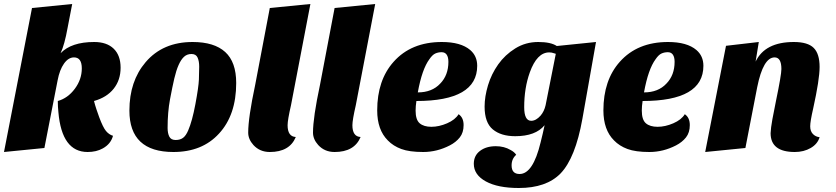

<svg xmlns="http://www.w3.org/2000/svg" viewBox="-28 -740 4181 960"><path d="M275 -474Q329 -530 443 -530Q506 -530 540.5 -496.5Q575 -463 575 -401.5Q575 -340 540.5 -296.5Q506 -253 442 -235Q447 -215 454 -194L468 -154Q487 -103 502 -85Q517 -67 537 -61Q526 -20 486 2Q454 20 410 20Q281 20 264 -179Q261 -207 261 -235Q311 -249 346 -296Q381 -343 381 -398Q381 -453 342 -453Q314 -453 292 -422Q270 -391 260 -338L194 0L-8 20L132 -700L333 -720L310 -601Q295 -517 275 -474Z M839 20Q619 20 619 -187Q619 -334 700 -429Q786 -530 935 -530Q1043 -530 1098 -480Q1153 -430 1153 -325Q1153 -165 1067 -72Q983 20 839 20ZM810 -100Q810 -74 818.5 -57Q827 -40 850 -40Q873 -40 887.5 -51Q902 -62 913 -88Q933 -134 949 -219.5Q965 -305 966.5 -342Q968 -379 968 -406.5Q968 -434 960 -452Q952 -470 929.5 -470Q907 -470 892 -456Q877 -442 865 -415Q853 -388 843.5 -347.5Q834 -307 822 -243Q810 -179 810 -100Z M1451 -55Q1420 20 1321 20Q1271 20 1239 -15Q1213 -44 1213 -77Q1213 -152 1248 -316L1321 -700L1524 -720L1427 -214Q1410 -140 1410 -114Q1410 -57 1451 -55Z M1775 -55Q1744 20 1645 20Q1595 20 1563 -15Q1537 -44 1537 -77Q1537 -152 1572 -316L1645 -700L1848 -720L1751 -214Q1734 -140 1734 -114Q1734 -57 1775 -55Z M2265 -169Q2290 -152 2290 -114.5Q2290 -77 2271 -53Q2252 -29 2221 -13Q2157 20 2088 20Q2019 20 1978.5 5Q1938 -10 1911 -38Q1858 -91 1858 -188Q1858 -339 1940 -431Q2028 -530 2181 -530Q2276 -530 2323 -490Q2358 -460 2358 -411Q2358 -235 2054 -235Q2050 -209 2050 -187Q2050 -141 2070.5 -123.5Q2091 -106 2129 -106Q2167 -106 2207.5 -123.5Q2248 -141 2265 -169ZM2061 -278Q2132 -278 2173 -322Q2214 -364 2214 -431Q2214 -454 2205.5 -466.5Q2197 -479 2180 -479Q2163 -479 2148.5 -472.5Q2134 -466 2119 -444Q2082 -394 2061 -278Z M2756 -510 2952 -530 2884 -146Q2849 50 2775 127Q2704 200 2566 200Q2461 200 2401 167Q2341 134 2341 79Q2341 38 2372 14.5Q2403 -9 2451 -9Q2493 -9 2525 10Q2544 20 2553 34Q2530 54 2530 87Q2530 130 2570 130Q2637 130 2675 -28Q2686 -71 2695 -114Q2650 -59 2548 -59Q2477 -59 2436 -93Q2395 -127 2395 -207Q2395 -257 2412 -313.5Q2429 -370 2463 -418Q2497 -466 2548.5 -498Q2600 -530 2663 -530Q2726 -530 2756 -510ZM2593 -204Q2593 -136 2628 -136Q2652 -136 2675 -162Q2693 -183 2700 -214L2751 -471Q2746 -472 2741 -474Q2731 -478 2718 -478Q2657 -478 2621 -378Q2593 -300 2593 -204Z M3396 -169Q3421 -152 3421 -114.5Q3421 -77 3402 -53Q3383 -29 3352 -13Q3288 20 3219 20Q3150 20 3109.5 5Q3069 -10 3042 -38Q2989 -91 2989 -188Q2989 -339 3071 -431Q3159 -530 3312 -530Q3407 -530 3454 -490Q3489 -460 3489 -411Q3489 -235 3185 -235Q3181 -209 3181 -187Q3181 -141 3201.5 -123.5Q3222 -106 3260 -106Q3298 -106 3338.5 -123.5Q3379 -141 3396 -169ZM3192 -278Q3263 -278 3304 -322Q3345 -364 3345 -431Q3345 -454 3336.5 -466.5Q3328 -479 3311 -479Q3294 -479 3279.5 -472.5Q3265 -466 3250 -444Q3213 -394 3192 -278Z M3946 20Q3825 20 3825 -74Q3826 -100 3834 -144L3852 -236Q3879 -366 3879 -395Q3879 -453 3845 -453Q3788 -453 3758 -304L3699 0L3498 20L3602 -511L3766 -530L3750 -432Q3797 -530 3941 -530Q4011 -530 4040.5 -500.5Q4070 -471 4070 -405Q4070 -343 4038 -198Q4023 -133 4023 -108.5Q4023 -84 4036.5 -70Q4050 -56 4070 -54Q4060 -20 4025.5 0Q3991 20 3946 20Z"/></svg>

Font: Sansita One
Style: Regular
Weight: 400
Version: Version 1.002